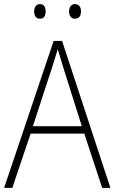

<svg xmlns="http://www.w3.org/2000/svg" viewBox="-20 -914 557 934"><path d="M477 0 390 -264H129L40 0H0L241 -715H282L517 0ZM288 -585Q282 -605 275 -628Q268 -651 261 -675Q254 -652 247 -629Q240 -606 233 -585L140 -300H378ZM146 -858Q146 -873 153 -883.5Q160 -894 174 -894Q189 -894 195.5 -884Q202 -874 202 -858Q202 -842 195.5 -832.5Q189 -823 174 -823Q160 -823 153 -833Q146 -843 146 -858ZM316 -859Q316 -874 323.5 -884Q331 -894 344 -894Q360 -894 367 -884Q374 -874 374 -859Q374 -843 367 -833Q360 -823 344 -823Q331 -823 323.5 -833Q316 -843 316 -859Z"/></svg>

Font: Noto Sans Armenian SemiCondensed ExtraLight
Style: Regular
Weight: 200
Width: 4
Designer: Monotype Design Team
Foundry: Monotype Imaging Inc.
Version: Version 2.008; ttfautohint (v1.8.4.7-5d5b)